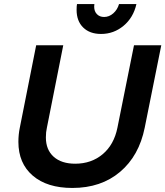

<svg xmlns="http://www.w3.org/2000/svg" viewBox="-20 -924 818 950"><path d="M696 -292Q668 -153 574 -73.5Q480 6 338 6Q213 6 142 -55Q71 -116 71 -222Q71 -258 78 -292L159 -700H293L212 -292Q207 -271 207 -244Q207 -183 245.5 -148.5Q284 -114 352 -114Q432 -114 488 -161Q544 -208 561 -292L643 -700H778ZM446 -891Q446 -868 459.5 -854Q473 -840 495 -840Q520 -840 540.5 -858Q561 -876 569 -904H655Q640 -837 591.5 -796.5Q543 -756 480 -756Q424 -756 391.5 -788Q359 -820 359 -875Q359 -894 361 -904H447Q446 -900 446 -891Z"/></svg>

Font: Gontserrat Medium
Style: Italic
Weight: 500
Italic angle: -11.3°
Designer: Julieta Ulanovsky
Foundry: Julieta Ulanovsky
Version: Version 6.001